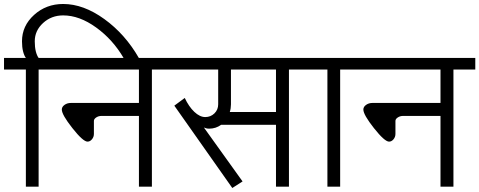

<svg xmlns="http://www.w3.org/2000/svg" viewBox="-33 -943 2421 970"><path d="M-12.7 -591.8V-650.4H97.7Q88.9 -662.1 83.5 -683.6Q78.1 -705.1 78.1 -734.4Q78.1 -812.5 139.2 -867.7Q200.2 -922.9 286.1 -922.9Q388.7 -922.9 494.1 -846.7Q599.6 -770.5 668.9 -649.4H591.8Q537.1 -743.2 452.6 -804.2Q368.2 -865.2 286.1 -865.2Q226.6 -865.2 184.6 -826.7Q142.6 -788.1 142.6 -734.4Q142.6 -705.1 147.9 -683.6Q153.3 -662.1 162.1 -650.4H273.4V-591.8H162.1V0H97.7V-591.8Z M279.3 -389.6Q279.3 -403.3 293 -413.1Q306.6 -422.9 325.2 -422.9H668.9V-591.8H247.1V-650.4H844.7V-591.8H734.4V0H668.9V-357.4H480.5Q464.8 -357.4 453.1 -349.6Q441.4 -341.8 441.4 -332V-266.6Q441.4 -251 431.6 -239.3Q421.9 -227.5 409.2 -227.5Q386.7 -227.5 333 -295.4Q279.3 -363.3 279.3 -389.6Z M818.4 -591.8V-650.4H1537.1V-591.8H1426.8V0H1361.3V-312.5H1084Q1057.6 -293 1023.4 -293Q1015.6 -293 1008.3 -294.9Q1001 -296.9 997.1 -298.8L1192.4 -26.4L1140.6 6.8L847.7 -409.2L900.4 -448.2Q920.9 -404.3 948.7 -377.9Q976.6 -351.6 1003.9 -351.6Q1031.2 -351.6 1050.3 -370.1Q1069.3 -388.7 1069.3 -416V-591.8ZM1127.9 -377H1361.3V-591.8H1133.8V-416Q1133.8 -395.5 1127.9 -377Z M1510.7 -591.8V-650.4H1796.9V-591.8H1685.5V0H1621.1V-591.8Z M1802.7 -389.6Q1802.7 -403.3 1816.4 -413.1Q1830.1 -422.9 1848.6 -422.9H2192.4V-591.8H1770.5V-650.4H2368.2V-591.8H2257.8V0H2192.4V-357.4H2003.9Q1988.3 -357.4 1976.6 -349.6Q1964.8 -341.8 1964.8 -332V-266.6Q1964.8 -251 1955.1 -239.3Q1945.3 -227.5 1932.6 -227.5Q1910.2 -227.5 1856.4 -295.4Q1802.7 -363.3 1802.7 -389.6Z"/></svg>

Font: Lohit Marathi
Style: Regular
Weight: 400
Version: 2.94.2